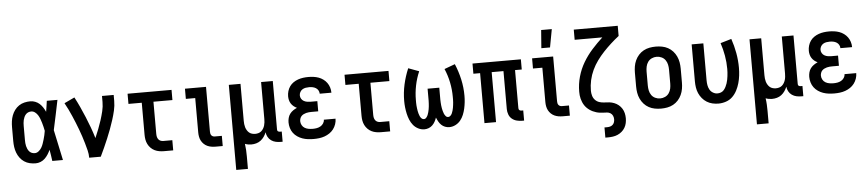

<svg xmlns="http://www.w3.org/2000/svg" viewBox="-50 -1097 7475 1653"><g transform="rotate(-5 3687.5 -270.5)"><path d="M220 8Q194 8 168.5 2Q143 -4 121.5 -18.5Q100 -33 84.5 -54Q69 -75 60 -99Q51 -123 47.5 -148.5Q44 -174 44 -200V-320Q44 -346 47.5 -371.5Q51 -397 60 -421Q69 -445 84.5 -466Q100 -487 121.5 -501.5Q143 -516 168.5 -522Q194 -528 220 -528Q241 -528 262 -520Q283 -512 299 -497.5Q315 -483 327 -464.5Q339 -446 348 -426Q352 -450 355.5 -473.5Q359 -497 362 -520H454Q440 -456 427.5 -391.5Q415 -327 400 -263Q415 -198 428 -132Q441 -66 456 0H364Q361 -25 357 -49.5Q353 -74 349 -98Q340 -78 328 -59Q316 -40 300 -24.5Q284 -9 263 -0.5Q242 8 220 8ZM220 -80Q238 -80 253.5 -92.5Q269 -105 278.5 -121Q288 -137 294 -154.5Q300 -172 305.5 -190.5Q311 -209 315 -227Q319 -245 322 -264Q319 -281 314.5 -299Q310 -317 305 -334.5Q300 -352 293.5 -369Q287 -386 277.5 -401.5Q268 -417 253 -428.5Q238 -440 220 -440Q206 -440 194 -435Q182 -430 173 -420Q164 -410 158.5 -397.5Q153 -385 150 -372.5Q147 -360 146 -346.5Q145 -333 145 -320V-200Q145 -187 146 -173.5Q147 -160 150 -147.5Q153 -135 158.5 -122.5Q164 -110 173 -100Q182 -90 194 -85Q206 -80 220 -80Z M683 0Q683 -32 675 -64Q667 -96 658 -127Q649 -158 639 -188.5Q629 -219 617.5 -249.5Q606 -280 594 -310Q582 -340 569 -369.5Q556 -399 542 -428.5Q528 -458 512 -486L601 -528Q624 -485 644.5 -440Q665 -395 684 -349.5Q703 -304 720 -257.5Q737 -211 751 -164Q767 -201 781.5 -238Q796 -275 808 -312.5Q820 -350 829.5 -389Q839 -428 839 -468V-520H940V-468Q940 -427 930.5 -386Q921 -345 908.5 -306Q896 -267 881.5 -228Q867 -189 851 -151Q835 -113 818 -75Q801 -37 783 0Z M1330 0Q1309 0 1288.5 -3.5Q1268 -7 1249.5 -16Q1231 -25 1216 -40Q1201 -55 1191.5 -74Q1182 -93 1178.5 -113.5Q1175 -134 1175 -155V-432H1060V-520H1440V-432H1276V-155Q1276 -142 1278.5 -130Q1281 -118 1288 -108Q1295 -98 1306.5 -93Q1318 -88 1330 -88H1409V0Z M1775 0Q1757 0 1739 -3Q1721 -6 1704.5 -13.5Q1688 -21 1674.5 -34Q1661 -47 1652.5 -63Q1644 -79 1640.5 -97.5Q1637 -116 1637 -134V-432H1556V-520H1738V-134Q1738 -126 1739.5 -117.5Q1741 -109 1746 -102Q1751 -95 1759 -91.5Q1767 -88 1775 -88H1837V0Z M1935 215V-520H2036V-200Q2036 -186 2037.5 -172Q2039 -158 2043 -144.5Q2047 -131 2054.5 -118.5Q2062 -106 2072.5 -97Q2083 -88 2097 -84Q2111 -80 2125 -80Q2139 -80 2153 -84Q2167 -88 2177.5 -97Q2188 -106 2195.5 -118.5Q2203 -131 2207 -144.5Q2211 -158 2212.5 -172Q2214 -186 2214 -200V-520H2315V-103Q2315 -98 2316 -93.5Q2317 -89 2320.5 -86Q2324 -83 2328.5 -81.5Q2333 -80 2338 -80H2354V8H2338Q2316 8 2295 3.5Q2274 -1 2256 -13.5Q2238 -26 2227.5 -45.5Q2217 -65 2215 -86Q2207 -66 2194.5 -48Q2182 -30 2165 -17Q2148 -4 2127 2Q2106 8 2084 8Q2070 8 2056 5.5Q2042 3 2029 -2Q2033 25 2034.5 52.5Q2036 80 2036 107V215Z M2623 8Q2598 8 2573.5 5Q2549 2 2526 -6Q2503 -14 2482.5 -28Q2462 -42 2447.5 -61.5Q2433 -81 2426 -105Q2419 -129 2419 -153Q2419 -172 2424 -191.5Q2429 -211 2440.5 -226.5Q2452 -242 2468 -253Q2484 -264 2502 -272Q2487 -279 2474 -289.5Q2461 -300 2452 -314Q2443 -328 2439 -344.5Q2435 -361 2435 -377Q2435 -400 2441.5 -422Q2448 -444 2461 -462.5Q2474 -481 2493 -494Q2512 -507 2533.5 -514.5Q2555 -522 2577.5 -525Q2600 -528 2622 -528Q2645 -528 2667.5 -525Q2690 -522 2711 -514.5Q2732 -507 2750.5 -493.5Q2769 -480 2782 -462Q2795 -444 2802 -422Q2809 -400 2809 -377V-376H2708Q2708 -391 2700.5 -404.5Q2693 -418 2680 -426Q2667 -434 2652 -437Q2637 -440 2622 -440Q2607 -440 2592 -437.5Q2577 -435 2564 -427Q2551 -419 2543.5 -405Q2536 -391 2536 -376Q2536 -361 2544 -347.5Q2552 -334 2565.5 -326.5Q2579 -319 2594.5 -316.5Q2610 -314 2625 -314H2682V-226H2625Q2613 -226 2601 -225Q2589 -224 2577.5 -221Q2566 -218 2555 -212.5Q2544 -207 2536 -198.5Q2528 -190 2524 -178Q2520 -166 2520 -155Q2520 -137 2529 -120.5Q2538 -104 2553.5 -95Q2569 -86 2587 -83Q2605 -80 2623 -80Q2640 -80 2657 -83Q2674 -86 2689 -94.5Q2704 -103 2714 -118Q2724 -133 2724 -150H2825Q2825 -126 2817 -102.5Q2809 -79 2794.5 -60Q2780 -41 2760 -27.5Q2740 -14 2717.5 -6Q2695 2 2671 5Q2647 8 2623 8Z M3205 0Q3184 0 3163.5 -3.5Q3143 -7 3124.5 -16Q3106 -25 3091 -40Q3076 -55 3066.5 -74Q3057 -93 3053.5 -113.5Q3050 -134 3050 -155V-432H2935V-520H3315V-432H3151V-155Q3151 -142 3153.5 -130Q3156 -118 3163 -108Q3170 -98 3181.5 -93Q3193 -88 3205 -88H3284V0Z M3580 8Q3552 8 3526.5 -5Q3501 -18 3483.5 -39.5Q3466 -61 3455.5 -87Q3445 -113 3439 -140Q3433 -167 3430 -194.5Q3427 -222 3427 -250Q3427 -322 3442.5 -392Q3458 -462 3486 -528L3578 -494Q3553 -436 3540.5 -374Q3528 -312 3528 -250Q3528 -238 3528 -226Q3528 -214 3529 -202Q3530 -190 3531.5 -178.5Q3533 -167 3535 -155Q3537 -143 3540.5 -131.5Q3544 -120 3548.5 -109Q3553 -98 3562 -89Q3571 -80 3582 -80Q3595 -80 3603.5 -90Q3612 -100 3617 -111.5Q3622 -123 3625 -135.5Q3628 -148 3630.5 -160Q3633 -172 3634 -184.5Q3635 -197 3636 -209.5Q3637 -222 3637 -234.5Q3637 -247 3637 -260V-338H3738V-260Q3738 -247 3738 -234.5Q3738 -222 3739 -209.5Q3740 -197 3741 -184.5Q3742 -172 3744.5 -160Q3747 -148 3750 -135.5Q3753 -123 3758 -111.5Q3763 -100 3771.5 -90Q3780 -80 3793 -80Q3804 -80 3813 -89Q3822 -98 3826.5 -109Q3831 -120 3834.5 -131.5Q3838 -143 3840 -155Q3842 -167 3843.5 -178.5Q3845 -190 3846 -202Q3847 -214 3847 -226Q3847 -238 3847 -250Q3847 -312 3834.5 -374Q3822 -436 3797 -494L3889 -528Q3917 -462 3932.5 -392Q3948 -322 3948 -250Q3948 -222 3945 -194.5Q3942 -167 3936 -140Q3930 -113 3919.5 -87Q3909 -61 3891.5 -39.5Q3874 -18 3848.5 -5Q3823 8 3795 8Q3776 8 3758 1Q3740 -6 3726.5 -19Q3713 -32 3703.5 -49Q3694 -66 3687 -84Q3681 -66 3671.5 -49Q3662 -32 3648.5 -19Q3635 -6 3617 1Q3599 8 3580 8Z M4425 8Q4401 8 4377.5 2Q4354 -4 4336 -19Q4318 -34 4309.5 -57Q4301 -80 4301 -103V-432H4199V0H4099V-432H4041V-520H4459V-432H4401V-103Q4401 -98 4402.5 -93.5Q4404 -89 4407.5 -86Q4411 -83 4415.5 -81.5Q4420 -80 4425 -80H4441V8Z M4775 0Q4757 0 4739 -3Q4721 -6 4704.5 -13.5Q4688 -21 4674.5 -34Q4661 -47 4652.5 -63Q4644 -79 4640.5 -97.5Q4637 -116 4637 -134V-432H4556V-520H4738V-134Q4738 -126 4739.5 -117.5Q4741 -109 4746 -102Q4751 -95 4759 -91.5Q4767 -88 4775 -88H4837V0ZM4643 -600 4655 -756H4747L4718 -600Z M5125 215V127H5148Q5161 127 5174 123.5Q5187 120 5196.5 111Q5206 102 5210 89.5Q5214 77 5214 64Q5214 48 5207.5 33.5Q5201 19 5187.5 10.5Q5174 2 5158.5 1Q5143 0 5127.5 -0.5Q5112 -1 5096.5 -3Q5081 -5 5066 -9.5Q5051 -14 5037 -20.5Q5023 -27 5010 -36Q4997 -45 4986 -56Q4975 -67 4966.5 -80Q4958 -93 4952 -107.5Q4946 -122 4942 -137Q4938 -152 4936.5 -167.5Q4935 -183 4935 -198Q4935 -264 4953 -328Q4971 -392 5004.5 -448.5Q5038 -505 5082 -554Q5126 -603 5174 -647H4935V-735H5315V-647Q5279 -619 5245 -588Q5211 -557 5180 -524Q5149 -491 5122 -454Q5095 -417 5075.5 -375.5Q5056 -334 5046 -289Q5036 -244 5036 -198Q5036 -177 5042 -155.5Q5048 -134 5063 -118Q5078 -102 5099 -95Q5120 -88 5142 -87.5Q5164 -87 5185.5 -84.5Q5207 -82 5227.5 -74Q5248 -66 5265 -52Q5282 -38 5293.5 -19.5Q5305 -1 5310 20.5Q5315 42 5315 64Q5315 85 5310.5 106Q5306 127 5295 145.5Q5284 164 5267.5 178Q5251 192 5231.5 200.5Q5212 209 5190.5 212Q5169 215 5148 215Z M5625 8Q5598 8 5571 3Q5544 -2 5520 -15Q5496 -28 5477.5 -48.5Q5459 -69 5447.5 -94Q5436 -119 5431.5 -146Q5427 -173 5427 -200V-320Q5427 -347 5431.5 -374Q5436 -401 5447.5 -426Q5459 -451 5477.5 -471.5Q5496 -492 5520 -505Q5544 -518 5571 -523Q5598 -528 5625 -528Q5652 -528 5679 -523Q5706 -518 5730 -505Q5754 -492 5772.5 -471.5Q5791 -451 5802.5 -426Q5814 -401 5818.5 -374Q5823 -347 5823 -320V-200Q5823 -173 5818.5 -146Q5814 -119 5802.5 -94Q5791 -69 5772.5 -48.5Q5754 -28 5730 -15Q5706 -2 5679 3Q5652 8 5625 8ZM5625 -80Q5647 -80 5667.5 -89.5Q5688 -99 5700.5 -117Q5713 -135 5717.5 -156.5Q5722 -178 5722 -200V-320Q5722 -342 5717.5 -363.5Q5713 -385 5700.5 -403Q5688 -421 5667.5 -430.5Q5647 -440 5625 -440Q5603 -440 5582.5 -430.5Q5562 -421 5549.5 -403Q5537 -385 5532.5 -363.5Q5528 -342 5528 -320V-200Q5528 -178 5532.5 -156.5Q5537 -135 5549.5 -117Q5562 -99 5582.5 -89.5Q5603 -80 5625 -80Z M6121 8Q6095 8 6069 2Q6043 -4 6020.5 -18Q5998 -32 5981 -52.5Q5964 -73 5953.5 -97Q5943 -121 5939 -147.5Q5935 -174 5935 -200V-520H6036V-200Q6036 -179 6039.5 -158.5Q6043 -138 6053 -120Q6063 -102 6081.5 -91Q6100 -80 6120 -80Q6136 -80 6151 -86Q6166 -92 6176 -104Q6186 -116 6193 -130Q6200 -144 6205 -159Q6210 -174 6213 -189.5Q6216 -205 6218 -220.5Q6220 -236 6221 -252Q6222 -268 6222 -283Q6222 -341 6212 -398Q6202 -455 6184 -509L6279 -537Q6300 -476 6311.5 -412Q6323 -348 6323 -284Q6323 -250 6319 -217Q6315 -184 6306 -152Q6297 -120 6281.5 -90Q6266 -60 6242.5 -37Q6219 -14 6186.5 -3Q6154 8 6121 8Z M6435 215V-520H6536V-200Q6536 -186 6537.5 -172Q6539 -158 6543 -144.5Q6547 -131 6554.5 -118.5Q6562 -106 6572.5 -97Q6583 -88 6597 -84Q6611 -80 6625 -80Q6639 -80 6653 -84Q6667 -88 6677.5 -97Q6688 -106 6695.5 -118.5Q6703 -131 6707 -144.5Q6711 -158 6712.5 -172Q6714 -186 6714 -200V-520H6815V-103Q6815 -98 6816 -93.5Q6817 -89 6820.5 -86Q6824 -83 6828.5 -81.5Q6833 -80 6838 -80H6854V8H6838Q6816 8 6795 3.5Q6774 -1 6756 -13.5Q6738 -26 6727.5 -45.5Q6717 -65 6715 -86Q6707 -66 6694.5 -48Q6682 -30 6665 -17Q6648 -4 6627 2Q6606 8 6584 8Q6570 8 6556 5.5Q6542 3 6529 -2Q6533 25 6534.5 52.5Q6536 80 6536 107V215Z M7123 8Q7098 8 7073.5 5Q7049 2 7026 -6Q7003 -14 6982.5 -28Q6962 -42 6947.5 -61.5Q6933 -81 6926 -105Q6919 -129 6919 -153Q6919 -172 6924 -191.5Q6929 -211 6940.5 -226.5Q6952 -242 6968 -253Q6984 -264 7002 -272Q6987 -279 6974 -289.5Q6961 -300 6952 -314Q6943 -328 6939 -344.5Q6935 -361 6935 -377Q6935 -400 6941.5 -422Q6948 -444 6961 -462.5Q6974 -481 6993 -494Q7012 -507 7033.5 -514.5Q7055 -522 7077.5 -525Q7100 -528 7122 -528Q7145 -528 7167.5 -525Q7190 -522 7211 -514.5Q7232 -507 7250.5 -493.5Q7269 -480 7282 -462Q7295 -444 7302 -422Q7309 -400 7309 -377V-376H7208Q7208 -391 7200.5 -404.5Q7193 -418 7180 -426Q7167 -434 7152 -437Q7137 -440 7122 -440Q7107 -440 7092 -437.5Q7077 -435 7064 -427Q7051 -419 7043.5 -405Q7036 -391 7036 -376Q7036 -361 7044 -347.5Q7052 -334 7065.5 -326.5Q7079 -319 7094.5 -316.5Q7110 -314 7125 -314H7182V-226H7125Q7113 -226 7101 -225Q7089 -224 7077.5 -221Q7066 -218 7055 -212.5Q7044 -207 7036 -198.5Q7028 -190 7024 -178Q7020 -166 7020 -155Q7020 -137 7029 -120.5Q7038 -104 7053.5 -95Q7069 -86 7087 -83Q7105 -80 7123 -80Q7140 -80 7157 -83Q7174 -86 7189 -94.5Q7204 -103 7214 -118Q7224 -133 7224 -150H7325Q7325 -126 7317 -102.5Q7309 -79 7294.5 -60Q7280 -41 7260 -27.5Q7240 -14 7217.5 -6Q7195 2 7171 5Q7147 8 7123 8Z"/></g></svg>

Font: Iosevka Custom Semibold
Style: Regular
Weight: 600
Designer: Belleve Invis
Foundry: Belleve Invis
Version: Version 27.0.2; ttfautohint (v1.8.4)